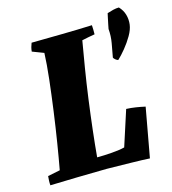

<svg xmlns="http://www.w3.org/2000/svg" viewBox="-107 -796 798 890"><g transform="rotate(-15 292.0 -351.0)"><path d="M25 6Q24 -5 24.5 -16Q25 -27 26 -38L85 -50Q95 -104 106.5 -175Q118 -246 128.5 -322.5Q139 -399 147 -470Q155 -541 157 -594L102 -615Q103 -626 105.5 -635.5Q108 -645 112 -655Q184 -656 257 -657Q330 -658 403 -661Q404 -650 404 -639Q404 -628 404 -617Q390 -615 373 -611.5Q356 -608 342 -605Q332 -548 320.5 -478Q309 -408 299 -334Q289 -260 281 -190Q273 -120 268 -63Q301 -63 339.5 -66Q378 -69 401 -75L456 -245Q479 -244 501.5 -240.5Q524 -237 546 -232L503 5Q470 3 413.5 2Q357 1 297 0Q225 1 154.5 2.5Q84 4 25 6ZM473 -624Q474 -629 477 -644.5Q480 -660 483.5 -675.5Q487 -691 488 -696Q503 -701 517.5 -704.5Q532 -708 545 -708Q563 -689 569.5 -666Q576 -643 573 -619Q570 -595 554 -567.5Q538 -540 517.5 -515Q497 -490 480 -474Q474 -474 466.5 -480.5Q459 -487 458 -491Q464 -523 470 -556.5Q476 -590 473 -624Z"/></g></svg>

Font: Albura ExtraBold
Style: Italic
Weight: 758
Italic angle: -7°
Designer: Mercedes Jáuregui
Foundry: Omnibus-Type Team
Version: Version 1.000; ttfautohint (v1.8.3)